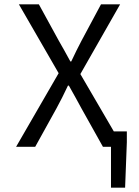

<svg xmlns="http://www.w3.org/2000/svg" viewBox="-20 -676 640 884"><path d="M54 0 250 -339 67 -656H159L251 -488Q264 -466 276 -444Q288 -422 304 -393H308Q322 -422 332.5 -444Q343 -466 355 -488L445 -656H533L350 -335L504 -71H564V-21L556 188H491V0H454L355 -177Q342 -201 328 -226.5Q314 -252 297 -282H293Q279 -252 266 -226.5Q253 -201 240 -177L142 0Z"/></svg>

Font: SauceCodePro NFM
Style: Regular
Weight: 400
Monospace: yes
Designer: Paul D. Hunt, Teo Tuominen
Foundry: Adobe
Version: Version 2.042;hotconv 1.1.0;makeotfexe 2.6.0;Nerd Fonts 3.3.